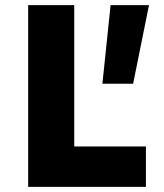

<svg xmlns="http://www.w3.org/2000/svg" viewBox="-20 -730 640 750"><path d="M90 0V-710H270V-158H550V0ZM380 -403 412 -710H562L500 -403Z"/></svg>

Font: Geist Mono Black
Style: Regular
Weight: 900
Monospace: yes
Designer: Basement.studio, Andrés Briganti, Mateo Zaragoza
Foundry: Basement.studio, Vercel, Andrés Briganti, Guido Ferreyra, Mateo Zaragoza
Version: Version 1.500; ttfautohint (v1.8.4.7-5d5b)